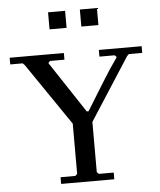

<svg xmlns="http://www.w3.org/2000/svg" viewBox="-58 -924 812 975"><g transform="rotate(-5 347.5 -437.0)"><path d="M223.6 -787.1V-874H310.5V-787.1ZM385.7 -787.1V-874H472.7V-787.1ZM399.4 -43.9 409.2 -34.2H484.9V0H213.9V-34.2H289.6L299.3 -43.9V-299.8L82.5 -617.2L72.8 -627H9.3V-661.1H285.6V-627H212.4L202.6 -617.2L375.5 -355.5H384.8Q409.2 -395 439 -443.4Q468.8 -491.7 481 -511.2Q493.2 -530.8 511.5 -558.8Q529.8 -586.9 551.3 -617.2L541.5 -627H463.9V-661.1H682.1V-627H613.8L604 -617.2L399.4 -299.8Z"/></g></svg>

Font: Happy Times at the IKOB
Style: Regular
Weight: 400
Designer: Lucas Le Bihan
Foundry: Lucas Le Bihan
Version: Version 1.000;PS 1.0;hotconv 1.0.88;makeotf.lib2.5.647800